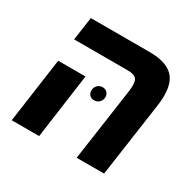

<svg xmlns="http://www.w3.org/2000/svg" viewBox="-128 -708 865 850"><g transform="rotate(30 304.0 -283.5)"><path d="M360.8 0 414.1 -372.1Q419.9 -416 409.4 -432.1Q398.9 -448.2 361.8 -448.2H88.9L106 -566.9H405.8Q456.1 -566.9 488.8 -554.2Q521.5 -541.5 537.8 -517.1Q554.2 -492.7 557.9 -456.3Q561.5 -419.9 554.2 -372.1L501 0ZM28.8 0 75.2 -331.1H214.8L168.9 0ZM299.8 -258.8Q316.4 -258.8 326.7 -269.8Q336.9 -280.8 336.9 -295.9Q336.9 -309.6 328.1 -318.8Q319.3 -328.1 305.2 -328.1Q288.6 -328.1 278.3 -317.1Q268.1 -306.2 268.1 -291Q268.1 -276.9 276.6 -267.8Q285.2 -258.8 299.8 -258.8Z"/></g></svg>

Font: FiraGO SemiBold
Style: Italic
Weight: 600
Italic angle: -8°
Designer: bBox Type GmbH
Foundry: bBox Type GmbH
Version: Version 1.001;PS 001.001;hotconv 1.0.88;makeotf.lib2.5.64775